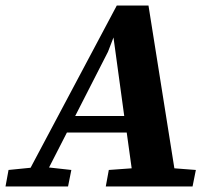

<svg xmlns="http://www.w3.org/2000/svg" viewBox="-58 -677 779 697"><path d="M-38 0 -27 -60 53 -68 366 -657H481L575 -66L653 -60L641 0H326L337 -60L420 -66L402 -196H185L120 -69L201 -60L189 0ZM334 -489 215 -256H393L354 -541Z"/></svg>

Font: Source Serif 4 SmText
Style: Bold Italic
Weight: 700
Italic angle: -12°
Designer: Frank Grießhammer
Foundry: Adobe
Version: Version 4.005;hotconv 1.1.0;makeotfexe 2.6.0